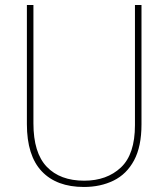

<svg xmlns="http://www.w3.org/2000/svg" viewBox="-20 -734 669 764"><path d="M543 -239Q543 -151 513.5 -96Q484 -41 432 -15.5Q380 10 314 10Q205 10 146 -52.5Q87 -115 87 -240V-714H113V-243Q113 -126 166 -70.5Q219 -15 315 -15Q405 -15 461 -67.5Q517 -120 517 -236V-714H543Z"/></svg>

Font: Noto Sans SemiCondensed Thin
Style: Regular
Weight: 100
Width: 4
Designer: Monotype Design Team
Foundry: Monotype Imaging Inc.
Version: Version 2.013; ttfautohint (v1.8.4.7-5d5b)